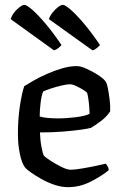

<svg xmlns="http://www.w3.org/2000/svg" viewBox="-20 -773 509 793"><path d="M261 0Q233 0 204 -10Q175 -20 149.5 -34.5Q124 -49 106 -62Q88 -75 83 -82Q70 -99 62 -137.5Q54 -176 54 -220Q54 -281 62 -334Q70 -387 80 -417Q94 -426 118.5 -440Q143 -454 173.5 -467.5Q204 -481 236 -490.5Q268 -500 297 -500Q313 -500 337.5 -489Q362 -478 384.5 -463.5Q407 -449 415 -438Q421 -431 425.5 -408.5Q430 -386 433 -360Q436 -334 435 -313Q420 -290 395.5 -272Q371 -254 356 -245Q346 -242 315 -237.5Q284 -233 239.5 -229.5Q195 -226 145 -226Q146 -194 151.5 -165Q157 -136 162 -129Q168 -123 188.5 -109.5Q209 -96 233 -84Q257 -72 272 -72Q288 -72 318 -77Q348 -82 376.5 -88Q405 -94 417 -97Q420 -93 424.5 -86Q429 -79 429 -70Q400 -46 355 -23Q310 0 261 0ZM218 -284Q255 -284 294 -289Q333 -294 350 -303Q350 -315 348.5 -333Q347 -351 344.5 -367Q342 -383 340 -389Q338 -393 324.5 -401.5Q311 -410 295 -417.5Q279 -425 268 -425Q258 -425 235.5 -420Q213 -415 190.5 -407.5Q168 -400 158 -395Q151 -377 147.5 -347Q144 -317 144 -292Q155 -288 176.5 -286Q198 -284 218 -284ZM203 -565 24 -694Q31 -716 50.5 -734.5Q70 -753 81 -753Q90 -753 114 -732Q138 -711 169.5 -673.5Q201 -636 234 -587Q230 -582 221.5 -575Q213 -568 203 -565ZM362 -565 182 -694Q186 -707 197 -721Q208 -735 220 -744Q232 -753 240 -753Q249 -753 273 -732Q297 -711 328.5 -673.5Q360 -636 393 -587Q389 -582 380 -574.5Q371 -567 362 -565Z"/></svg>

Font: Texturina
Style: Regular
Weight: 400
Designer: Guillermo Torres Carreño
Foundry: Omnibus-Type
Version: Version 1.002; ttfautohint (v1.8.3)